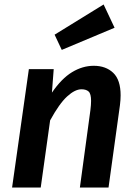

<svg xmlns="http://www.w3.org/2000/svg" viewBox="-20 -838 615 858"><path d="M337 0 384 -346Q387 -370 387 -387Q387 -419 376 -429Q365 -439 344 -439Q315 -439 280 -407Q245 -375 204 -300L162 0H34L109 -529H220L212 -424Q255 -487 302 -515.5Q349 -544 399 -544Q453 -544 486 -512.5Q519 -481 519 -412Q519 -392 516 -368L465 0ZM224 -683 443 -818 492 -714 256 -615Z"/></svg>

Font: Xgbmvzvtohvqztyvzapvmeyoton
Style: Regular
Weight: 500
Italic angle: -8°
Designer: Carrois Corporate & Edenspiekermann
Foundry: Carrois Corporate GbR & Edenspiekermann AG
Version: Version 2.001